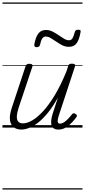

<svg xmlns="http://www.w3.org/2000/svg" viewBox="-20 -1030 686 1550"><path d="M152 16Q116 16 91 -2.5Q66 -21 60.5 -60.5Q55 -100 76 -162L186 -494Q191 -506 197 -510.5Q203 -515 217 -515Q233 -515 239 -509Q245 -503 241 -491L130 -159Q117 -118 116 -90Q115 -62 127.5 -48Q140 -34 166 -34Q198 -34 238.5 -57Q279 -80 325.5 -129.5Q372 -179 421 -259.5Q470 -340 517 -455L530 -495Q534 -508 540.5 -512Q547 -516 560 -516Q577 -516 583.5 -510.5Q590 -505 585 -493L456 -101Q448 -76 446 -61Q444 -46 448.5 -39Q453 -32 464 -32Q481 -32 498.5 -44Q516 -56 532.5 -73.5Q549 -91 562 -108Q569 -116 575.5 -116Q582 -116 590 -110Q600 -104 601 -97.5Q602 -91 597 -85Q585 -68 563.5 -44Q542 -20 513.5 -2Q485 16 452 16Q428 16 414 6.5Q400 -3 395.5 -20.5Q391 -38 394 -62.5Q397 -87 406 -115L448 -243Q409 -172 369 -122.5Q329 -73 290.5 -42.5Q252 -12 217 2Q182 16 152 16ZM276 -649Q254 -649 257 -671Q267 -729 289 -758.5Q311 -788 350 -788Q379 -788 404.5 -775Q430 -762 453 -746Q476 -730 497 -717.5Q518 -705 537 -705Q555 -705 565 -720.5Q575 -736 583 -769Q587 -790 611 -790Q624 -790 628.5 -785.5Q633 -781 630 -769Q620 -711 599 -681.5Q578 -652 535 -652Q507 -652 482 -665Q457 -678 434 -694Q411 -710 390 -722.5Q369 -735 349 -735Q332 -735 321.5 -720Q311 -705 303 -669Q301 -659 294.5 -654Q288 -649 276 -649ZM0 490H646V500H0ZM0 -20H646V0H0ZM0 -505H646V-500H0ZM0 -1010H646V-1000H0Z"/></svg>

Font: Playwrite NZ Guides
Style: Regular
Weight: 400
Designer: Veronika Burian, José Scaglione
Foundry: TypeTogether
Version: Version 1.003